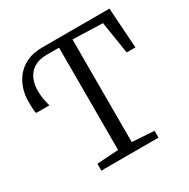

<svg xmlns="http://www.w3.org/2000/svg" viewBox="-166 -895 1030 1047"><g transform="rotate(-30 348.5 -371.5)"><path d="M178 0V-43L313.5 -52V-696H235.5Q186 -696 154.8 -676Q123.5 -656 109 -621.5Q94.5 -587 95.5 -542.8Q96.5 -498.5 111 -450H27.5Q25 -456.5 23.5 -473.8Q22 -491 22 -529Q22 -563.5 33.2 -601Q44.5 -638.5 69.5 -670.8Q94.5 -703 135.5 -723Q176.5 -743 235.5 -743H658L675 -489H620L588 -692L399.5 -698V-52L538 -43V0Z"/></g></svg>

Font: Merriweather Light
Style: Regular
Weight: 300
Designer: Eben Sorkin
Foundry: Eben Sorkin
Version: Version 2.100